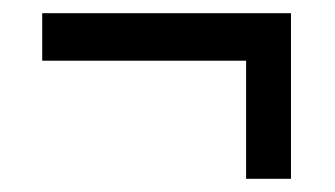

<svg xmlns="http://www.w3.org/2000/svg" viewBox="-20 -415 507 291"><path d="M353 -144H421V-395H44V-323H353Z"/></svg>

Font: Noto Serif Condensed ExtraBold
Style: Regular
Weight: 800
Width: 3
Designer: Monotype Design Team
Foundry: Monotype Imaging Inc.
Version: Version 2.013